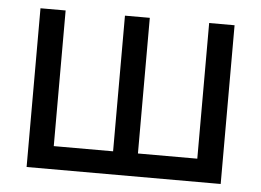

<svg xmlns="http://www.w3.org/2000/svg" viewBox="-43 -585 869 639"><g transform="rotate(5 391.0 -265.0)"><path d="M151.4 -530.3V-77.1H349.6V-530.3H432.6V-77.1H630.9V-530.3H715.8V0H67.4V-530.3Z"/></g></svg>

Font: WEMIX Pretendard
Style: Regular
Weight: 400
Designer: Base glyphs from Inter by Rasmus Andersson; Hangeul glyphs from Noto Sans CJK(Source Han Sans) by Jang Soo-young and Kan
Foundry: Kil Hyung-jin
Version: Version 1.000